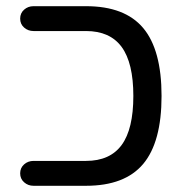

<svg xmlns="http://www.w3.org/2000/svg" viewBox="-20 -597 599 618"><path d="M44.9 -39.1Q44.9 -56.6 57.6 -67.9Q70.3 -79.1 87.9 -79.1H256.8Q334 -79.1 371.6 -130.4Q409.2 -181.6 409.2 -288.1Q409.2 -394.5 371.6 -445.8Q334 -497.1 256.8 -497.1H87.9Q70.3 -497.1 57.6 -508.3Q44.9 -519.5 44.9 -537.1Q44.9 -554.7 57.6 -565.9Q70.3 -577.1 87.9 -577.1H256.8Q381.8 -577.1 440.9 -506.8Q500 -436.5 500 -288.1Q500 -139.6 440.9 -69.3Q381.8 1 256.8 1H87.9Q70.3 1 57.6 -10.3Q44.9 -21.5 44.9 -39.1Z"/></svg>

Font: jf-openhuninn-2.0
Style: Regular
Weight: 400
Designer: [Kosugi Maru]
Designed by MOTOYA      

[Varela Round]
Joe Prince (Latin component); Avraham Cornfeld (Hebrew component)
Foundry: justfont CO.,LTD.
Version: 2.0